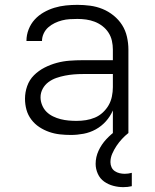

<svg xmlns="http://www.w3.org/2000/svg" viewBox="-20 -548 640 791"><path d="M272 8Q249 8 226.5 5.5Q204 3 182.5 -4.5Q161 -12 142 -24.5Q123 -37 109 -55.5Q95 -74 89 -96Q83 -118 83 -141Q83 -168 92 -193.5Q101 -219 120 -238Q139 -257 163.5 -269.5Q188 -282 214 -289Q240 -296 267 -298Q294 -300 321 -300H445V-344Q445 -362 441 -380Q437 -398 427 -413.5Q417 -429 402 -440.5Q387 -452 370 -458.5Q353 -465 335 -467.5Q317 -470 299 -470Q283 -470 267 -469Q251 -468 235.5 -464Q220 -460 205.5 -453Q191 -446 179 -435.5Q167 -425 160 -410Q153 -395 153 -379H89V-380Q89 -404 98 -427Q107 -450 123 -467.5Q139 -485 160 -497Q181 -509 204 -516Q227 -523 251 -525.5Q275 -528 299 -528Q325 -528 351.5 -524.5Q378 -521 402.5 -511Q427 -501 448 -484Q469 -467 483 -445Q497 -423 503 -396.5Q509 -370 509 -344V0H445V-93Q434 -68 416 -48Q398 -28 374.5 -15Q351 -2 324.5 3Q298 8 272 8ZM295 -50Q315 -50 334 -53Q353 -56 371 -63.5Q389 -71 403.5 -84.5Q418 -98 427.5 -114.5Q437 -131 441 -150.5Q445 -170 445 -189V-243H321Q302 -243 284 -241.5Q266 -240 248 -236.5Q230 -233 212.5 -227Q195 -221 180 -210Q165 -199 156 -182.5Q147 -166 147 -147Q147 -131 153.5 -115Q160 -99 171.5 -87.5Q183 -76 198.5 -68.5Q214 -61 230 -57Q246 -53 262.5 -51.5Q279 -50 295 -50ZM488 223Q467 223 446.5 217.5Q426 212 409 200Q392 188 383 168Q374 148 374 127Q374 99 386 73Q398 47 417.5 26Q437 5 460 -11.5Q483 -28 509 -40V0Q495 11 482.5 24.5Q470 38 460 53Q450 68 442.5 85Q435 102 435 120Q435 131 439.5 141Q444 151 453 157Q462 163 472.5 165.5Q483 168 494 168Q501 168 508.5 167Q516 166 523 164V219Q515 221 506 222Q497 223 488 223Z"/></svg>

Font: Iosevka Light Extended
Style: Regular
Weight: 300
Width: 7
Monospace: yes
Designer: Belleve Invis
Foundry: Belleve Invis
Version: Version 32.5.0; ttfautohint (v1.8.4)